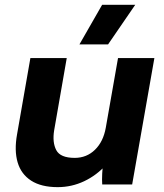

<svg xmlns="http://www.w3.org/2000/svg" viewBox="-20 -759 676 790"><path d="M50.2 -206.4 105 -520H254.6L202.8 -222.6Q194.8 -173.2 211.5 -141.3Q228.2 -109.4 287.4 -109.4Q336.4 -109.4 370.7 -142.7Q405 -176 415.2 -233.2L465.6 -520H615.2L523.8 0H400.6Q399.2 -18.8 400.5 -44.7Q401.8 -70.6 404.8 -88.2L417.6 -82Q378 -37.8 326.4 -13.4Q274.8 11 217.4 11Q149.6 11 108.2 -15.7Q66.8 -42.4 52.5 -91.1Q38.2 -139.8 50.2 -206.4ZM306.8 -576.2 400.2 -739.2H536.4L424.6 -576.2Z"/></svg>

Font: Fixel Italic Variable 20240409 Display Thin
Style: Italic
Weight: 100
Italic angle: -10°
Designer: AlfaBravo + MacPaw
Foundry: Kyrylo Tkachov, Marchela Mozhyna, Serhii Makarenko, Maria Weinstein, Zakhar Kryvoshyya
Version: Version 1.211;Glyphs 3.2 (3225)